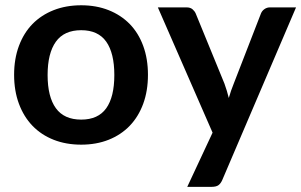

<svg xmlns="http://www.w3.org/2000/svg" viewBox="-20 -541 1143 728"><path d="M33.5 0ZM288 -521Q345 -521 391.8 -502.5Q438.5 -484 471.8 -450Q505 -416 523 -367Q541 -318 541 -257.5Q541 -196.5 523 -147.5Q505 -98.5 471.8 -64Q438.5 -29.5 391.8 -11Q345 7.5 288 7.5Q230.5 7.5 183.5 -11Q136.5 -29.5 103.2 -64Q70 -98.5 51.8 -147.5Q33.5 -196.5 33.5 -257.5Q33.5 -318 51.8 -367Q70 -416 103.2 -450Q136.5 -484 183.5 -502.5Q230.5 -521 288 -521ZM288 -87.5Q352 -87.5 382.8 -130.5Q413.5 -173.5 413.5 -256.5Q413.5 -339.5 382.8 -383Q352 -426.5 288 -426.5Q223 -426.5 191.8 -382.8Q160.5 -339 160.5 -256.5Q160.5 -174 191.8 -130.8Q223 -87.5 288 -87.5ZM823 141Q817.5 154 808.8 160.8Q800 167.5 782 167.5H690L786 -38L578.5 -513H687Q701.5 -513 709.8 -506Q718 -499 722 -490L831 -224Q841 -196.5 847.5 -169.5Q851.5 -183.5 856.2 -197.2Q861 -211 866.5 -224.5L969.5 -490Q973.5 -500 982.8 -506.5Q992 -513 1003.5 -513H1102.5Z"/></svg>

Font: Lato
Style: Bold
Weight: 700
Designer: Lukasz Dziedzic
Foundry: tyPoland Lukasz Dziedzic
Version: Version 2.007; 2014-02-27